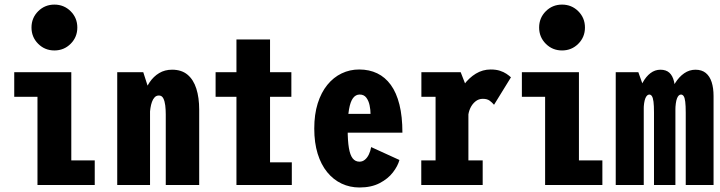

<svg xmlns="http://www.w3.org/2000/svg" viewBox="-20 -820 3190 851"><path d="M221.1 -596.4Q178.6 -596.4 149.1 -626Q119.6 -655.5 119.6 -698Q119.6 -740.6 149.1 -770.1Q178.6 -799.6 221.1 -799.6Q263.7 -799.6 293.2 -770.1Q322.7 -740.6 322.7 -698Q322.7 -655.5 293.2 -626Q263.7 -596.4 221.1 -596.4ZM296 -109.1H399.9V0H146.1V-390.9H43.1V-500H296Z M499.6 0Q499.6 -109 499.6 -184Q499.6 -259 499.6 -308Q499.6 -357 499.6 -387.2Q499.6 -417.5 499.6 -436Q499.6 -454.5 499.6 -468.8Q499.6 -483 499.6 -500H615L645 -406.3V0ZM714.7 0V-313.3Q714.7 -333.1 712.5 -352.4Q710.2 -371.6 703.8 -384.2Q697.4 -396.7 684.4 -396.7Q672.9 -396.7 665.4 -388.7Q657.8 -380.7 653.4 -368Q648.9 -355.3 646.8 -340.9Q644.6 -326.4 644.4 -314L606.7 -322.6Q606.8 -360.6 616 -394.6Q625.1 -428.6 642.8 -454.9Q660.4 -481.1 685.5 -496.1Q710.6 -511.1 742.7 -511.1Q784.7 -511.1 811.2 -489Q837.6 -466.9 850.2 -427.1Q862.9 -387.4 862.9 -334V0Z M935.6 -390.9V-500H1271.4V-390.9ZM1176.9 -100.6H1273.4V0H1028V-645H1176.9Z M1497.9 -315.3H1622.3Q1622.3 -333 1618.2 -353Q1614.1 -373.1 1603.7 -387Q1593.3 -401 1574.3 -401Q1556.4 -401 1544.6 -385.1Q1532.8 -369.2 1526.9 -335.2Q1521 -301.2 1521 -246.7Q1521 -195.6 1526.4 -164.1Q1531.7 -132.6 1543.2 -118Q1554.8 -103.4 1573.3 -103.4Q1586.9 -103.4 1597.4 -112.2Q1608 -120.9 1615 -135.7Q1622 -150.4 1625.1 -168.1L1750.4 -110.9Q1743.2 -84 1721.5 -55.9Q1699.9 -27.7 1662.9 -8.4Q1625.9 11 1573.3 11Q1530.8 11 1494.2 -6.2Q1457.6 -23.4 1430.4 -56.7Q1403.1 -90 1388 -138.6Q1372.9 -187.3 1372.9 -250.1Q1372.9 -313.1 1388.2 -361.7Q1403.6 -410.4 1430.8 -443.8Q1458 -477.3 1494.2 -494.6Q1530.4 -512 1572 -512Q1616.6 -512 1651.9 -495Q1687.2 -478.1 1712.2 -443.7Q1737.2 -409.4 1750.4 -356.5Q1763.6 -303.6 1763.6 -231.9H1497.9Z M1987.7 -291.7Q1987.7 -333.7 2000.3 -373.1Q2012.9 -412.6 2035.8 -443.9Q2058.7 -475.1 2089.1 -493.6Q2119.5 -512 2154.6 -512Q2178.6 -512 2195.6 -506.5Q2212.6 -501 2224.5 -493Q2236.4 -485 2244.7 -477.3L2169.7 -355.6Q2161.1 -365.9 2150 -374Q2139 -382 2120 -382Q2101.4 -382 2087.2 -370.4Q2073 -358.9 2064.5 -340.7Q2056.1 -322.5 2054.9 -302.1ZM2056.1 -109.1H2119.4V0H1847.2V-109.1H1910.6V-390.9H1847.7V-500H2021.9L2056.1 -412.1Z M2471.1 -596.4Q2428.6 -596.4 2399.1 -626Q2369.6 -655.5 2369.6 -698Q2369.6 -740.6 2399.1 -770.1Q2428.6 -799.6 2471.1 -799.6Q2513.7 -799.6 2543.2 -770.1Q2572.7 -740.6 2572.7 -698Q2572.7 -655.5 2543.2 -626Q2513.7 -596.4 2471.1 -596.4ZM2546 -109.1H2649.9V0H2396.1V-390.9H2293.1V-500H2546Z M3019.4 0V-320.6Q3019.4 -351.5 3017.2 -369Q3015.1 -386.5 3010.3 -393.7Q3005.5 -400.9 2998.3 -400.9Q2992.9 -400.9 2988.4 -396.6Q2983.9 -392.4 2980.6 -383.6Q2977.2 -374.9 2975.4 -361.3Q2973.5 -347.8 2973.4 -329.6L2936.6 -311Q2936.6 -351.7 2945.9 -387.9Q2955.2 -424 2972.4 -451.7Q2989.6 -479.4 3012.5 -495.2Q3035.4 -511 3062.4 -511Q3090.5 -511 3108.2 -496.6Q3125.9 -482.1 3134.3 -455.9Q3142.7 -429.6 3142.7 -394.3V0ZM2709.1 0V-500H2809.3L2833.3 -432.6V0ZM2878.7 0V-321.4Q2878.7 -351.9 2876.5 -369.2Q2874.2 -386.5 2869.5 -393.7Q2864.8 -400.9 2858 -400.9Q2852.6 -400.9 2848.1 -396.6Q2843.6 -392.3 2840.2 -383.8Q2836.9 -375.2 2835 -362.8Q2833.1 -350.4 2833.1 -334L2797.5 -314.9Q2797.5 -355.6 2805.6 -391.1Q2813.7 -426.6 2828.4 -453.6Q2843 -480.7 2863.1 -495.9Q2883.1 -511 2907 -511Q2932.1 -511 2946.7 -497.8Q2961.3 -484.6 2967.4 -459.1Q2973.6 -433.6 2973.6 -396.4V0Z"/></svg>

Font: League Mono Thin Condensed
Style: Regular
Weight: 100
Width: 1
Designer: Tyler Finck
Foundry: The League of Moveable Type / Tyler Finck
Version: Version 2.300;RELEASE